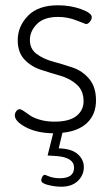

<svg xmlns="http://www.w3.org/2000/svg" viewBox="-20 -498 419 726"><path d="M36 -62Q36 -70 41.5 -77.5Q47 -85 54 -85Q60 -85 70 -78L93 -62Q105 -53 130 -45.5Q155 -38 186 -38Q242 -38 269 -59.5Q296 -81 296 -115Q296 -155 270.5 -178Q245 -201 208.5 -211.5Q172 -222 135 -234Q98 -246 72.5 -273Q47 -300 47 -346Q47 -398 85.5 -438Q124 -478 199 -478Q246 -478 286.5 -463.5Q327 -449 327 -433Q327 -425 320 -416Q313 -407 305 -407Q304 -407 270 -420.5Q236 -434 200 -434Q146 -434 119.5 -407Q93 -380 93 -347Q93 -313 118.5 -294Q144 -275 181 -265Q218 -255 255 -242.5Q292 -230 317.5 -199.5Q343 -169 343 -118Q343 -66 310 -34Q277 -2 216 4L202 63Q250 64 273.5 84.5Q297 105 297 134Q297 164 274.5 186Q252 208 212 208Q188 208 162 201.5Q136 195 136 184Q136 178 140 170.5Q144 163 150 163L168 170Q186 176 206 176Q260 176 260 136Q260 97 193 92L160 90L181 6Q119 5 77.5 -17Q36 -39 36 -62Z"/></svg>

Font: Terminal Dosis
Style: Light
Weight: 300
Designer: EdgarTolentino, PabloImpallari, IginoMarini
Foundry: EdgarTolentino, PabloImpallari, IginoMarini
Version: Version 1.006